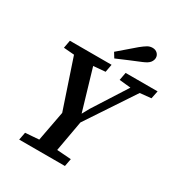

<svg xmlns="http://www.w3.org/2000/svg" viewBox="-201 -1012 1076 1149"><g transform="rotate(30 337.0 -437.5)"><path d="M443 -610 453 -664H674L663 -610L586 -602L367 -272Q357 -219 348 -166Q339 -113 329 -60L427 -53L417 0H101L111 -53L205 -60L244 -267L131 -604L58 -610L68 -664H356L346 -610L264 -603L347 -321L374 -370L522 -602ZM330 -739Q359 -764 387 -788Q415 -812 444 -837Q469 -857 484.5 -866Q500 -875 519 -875Q539 -875 552 -862.5Q565 -850 565 -832Q565 -816 553.5 -800.5Q542 -785 508 -771Q469 -755 429.5 -738.5Q390 -722 351 -705Z"/></g></svg>

Font: Source Serif 4 SmText Semibold
Style: Italic
Weight: 600
Italic angle: -12°
Designer: Frank Grießhammer
Foundry: Adobe
Version: Version 4.005;hotconv 1.1.0;makeotfexe 2.6.0